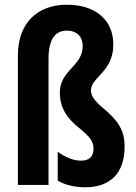

<svg xmlns="http://www.w3.org/2000/svg" viewBox="-20 -785 576 815"><path d="M461 -596C461 -703 382 -765 264 -765C135 -765 56 -683 56 -551V0H186V-538C186 -615 213 -655 263 -655C309 -655 331 -627 331 -589C331 -504 234 -487 234 -392C234 -347 247 -298 312 -245C363 -204 377 -184 377 -153C377 -122 360 -103 324 -103C291 -103 256 -118 225 -141V-18C262 3 304 10 342 10C449 10 509 -51 509 -163C509 -234 479 -275 418 -326C382 -356 366 -378 366 -401C366 -458 461 -479 461 -596Z"/></svg>

Font: Noto Sans Myanmar UI ExtraCondensed
Style: Bold
Weight: 700
Width: 2
Designer: Monotype Design Team
Foundry: Monotype Imaging Inc.
Version: Version 2.103